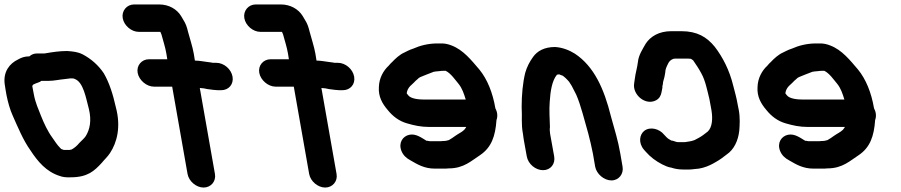

<svg xmlns="http://www.w3.org/2000/svg" viewBox="-37 -753 4044 862"><path d="M114 -374H113C112 -373 108 -369 108 -366L115 -329C122 -291 135 -264 147 -233C160 -200 178 -162 198 -135C210 -118 219 -103 233 -89L238 -84L249 -80H276L285 -82C299 -90 309 -99 319 -111C329 -122 340 -130 348 -142C366 -171 375 -211 362 -264C349 -311 338 -386 297 -399L296 -400C291 -401 287 -401 282 -401H278C272 -400 264 -399 254 -398C231 -396 205 -390 182 -390H149C139 -382 126 -381 114 -374ZM95 -500C105 -509 116 -513 130 -513H160C162 -513 165 -513 169 -514C198 -519 231 -524 264 -524C292 -522 312 -520 334 -509C372 -489 405 -460 429 -424C454 -381 470 -330 483 -272C507 -183 488 -113 457 -66C446 -49 432 -37 420 -22C386 15 356 43 280 43C261 44 244 42 231 37C171 18 133 -27 99 -79C67 -124 44 -180 20 -234C8 -260 -2 -296 -8 -327L-12 -350C-13 -358 -15 -367 -16 -376C-23 -431 6 -468 44 -486C58 -494 73 -500 95 -500Z M956 -348H949C942 -348 935 -348 928 -349C923 -349 917 -350 910 -351L894 -353C883 -356 874 -357 860 -358L928 28C934 61 910 89 877 89C844 89 811 61 805 28L736 -364H654C621 -364 587 -393 581 -426C575 -459 599 -487 632 -487H714L710 -512C705 -542 695 -571 688 -598L683 -610H586C553 -610 520 -638 514 -671C508 -704 532 -733 565 -733H678C721 -733 757 -712 776 -681C779 -676 782 -670 786 -664C797 -647 802 -632 807 -611C815 -580 827 -546 833 -512L838 -481C857 -481 875 -477 892 -475L907 -473C912 -472 916 -472 919 -471H934C968 -471 1001 -443 1007 -409C1013 -375 990 -348 956 -348Z M1502 -348H1495C1488 -348 1481 -348 1474 -349C1469 -349 1463 -350 1456 -351L1440 -353C1429 -356 1420 -357 1406 -358L1474 28C1480 61 1456 89 1423 89C1390 89 1357 61 1351 28L1282 -364H1200C1167 -364 1133 -393 1127 -426C1121 -459 1145 -487 1178 -487H1260L1256 -512C1251 -542 1241 -571 1234 -598L1229 -610H1132C1099 -610 1066 -638 1060 -671C1054 -704 1078 -733 1111 -733H1224C1267 -733 1303 -712 1322 -681C1325 -676 1328 -670 1332 -664C1343 -647 1348 -632 1353 -611C1361 -580 1373 -546 1379 -512L1384 -481C1403 -481 1421 -477 1438 -475L1453 -473C1458 -472 1462 -472 1465 -471H1480C1514 -471 1547 -443 1553 -409C1559 -375 1536 -348 1502 -348Z M2054 -306C2046 -332 2038 -356 2023 -375C2007 -394 1987 -424 1964 -435H1951C1947 -435 1943 -435 1939 -434L1918 -432C1915 -431 1913 -431 1911 -431C1901 -427 1891 -423 1880 -419L1865 -413C1856 -409 1844 -406 1838 -398C1832 -393 1825 -387 1821 -382L1804 -366C1797 -358 1791 -349 1789 -335V-334C1791 -332 1792 -330 1795 -326C1807 -309 1844 -306 1870 -306ZM2187 -267C2195 -252 2199 -233 2192 -214C2187 -141 2169 -91 2119 -57C2080 -32 2046 3 1978 3C1969 4 1962 4 1957 4H1915C1868 4 1837 -15 1806 -33C1787 -43 1773 -56 1765 -76C1751 -113 1772 -142 1801 -148C1831 -154 1856 -134 1878 -121H1882C1887 -120 1891 -119 1894 -119H1936C1939 -119 1945 -119 1952 -120C1957 -120 1961 -120 1966 -121L1978 -124C1989 -130 1997 -136 2007 -143C2024 -155 2034 -158 2047 -170L2054 -179C2055 -180 2056 -182 2056 -183H1891C1852 -183 1822 -190 1791 -199C1755 -209 1726 -231 1703 -260C1680 -287 1661 -319 1664 -362C1665 -402 1684 -436 1708 -458C1713 -464 1718 -470 1724 -475C1738 -490 1759 -509 1778 -517L1794 -525C1802 -529 1810 -532 1819 -535C1848 -548 1885 -558 1927 -558H1946C1960 -558 1975 -555 1990 -549C2043 -529 2079 -483 2115 -441C2151 -397 2175 -337 2187 -267Z M2635 -5 2625 -63C2620 -89 2611 -128 2604 -154C2588 -208 2571 -281 2550 -328L2530 -367C2524 -376 2521 -382 2518 -386C2513 -392 2492 -415 2484 -415C2480 -416 2477 -418 2474 -419C2472 -419 2469 -419 2466 -418C2465 -418 2464 -418 2463 -417C2441 -390 2434 -343 2431 -296C2428 -262 2431 -216 2432 -182C2429 -165 2435 -139 2438 -123L2451 -51C2457 -17 2435 11 2401 11C2367 11 2334 -17 2328 -51L2315 -123C2314 -131 2312 -140 2311 -151C2302 -199 2308 -227 2305 -273C2305 -327 2310 -381 2321 -426C2329 -454 2341 -476 2356 -497C2375 -524 2407 -542 2455 -542C2489 -540 2520 -527 2544 -512C2630 -455 2675 -355 2706 -230C2722 -172 2738 -122 2748 -63L2758 -5C2764 28 2741 57 2708 57C2675 57 2641 28 2635 -5Z M2999 -116H3000C3002 -115 3004 -115 3007 -115H3037C3040 -115 3042 -115 3045 -116L3058 -118L3068 -120L3081 -124C3096 -132 3105 -136 3119 -146L3140 -162C3160 -180 3164 -218 3157 -259L3148 -308C3138 -348 3130 -391 3112 -423C3101 -444 3088 -463 3075 -482C3071 -485 3068 -487 3065 -489H3063C3056 -490 3050 -490 3044 -490H2999C2995 -490 2991 -490 2988 -489C2987 -489 2985 -489 2984 -488C2965 -480 2962 -466 2954 -449L2951 -439C2950 -430 2949 -421 2947 -412C2945 -399 2939 -388 2939 -375C2938 -370 2936 -365 2937 -360L2933 -339C2930 -323 2923 -311 2909 -303C2861 -277 2802 -328 2810 -378L2813 -399C2816 -425 2824 -449 2827 -475C2830 -506 2849 -534 2862 -557C2883 -589 2921 -613 2977 -613H3022C3093 -613 3136 -587 3172 -543C3208 -496 3238 -438 3255 -368C3262 -341 3270 -313 3275 -283L3280 -258C3286 -225 3284 -191 3282 -166C3277 -121 3258 -81 3225 -59C3213 -49 3192 -34 3179 -27L3165 -19C3147 -9 3125 0 3101 4L3081 6C3073 7 3066 8 3059 8H3029C3011 8 2993 5 2978 0C2977 -1 2975 -1 2973 -1C2962 -3 2950 -8 2936 -15C2907 -30 2883 -48 2862 -72L2854 -81C2828 -112 2834 -149 2856 -166C2883 -186 2924 -174 2944 -149C2951 -142 2957 -134 2965 -129L2977 -122C2983 -122 2993 -118 2999 -116Z M3754 -306C3746 -332 3738 -356 3723 -375C3707 -394 3687 -424 3664 -435H3651C3647 -435 3643 -435 3639 -434L3618 -432C3615 -431 3613 -431 3611 -431C3601 -427 3591 -423 3580 -419L3565 -413C3556 -409 3544 -406 3538 -398C3532 -393 3525 -387 3521 -382L3504 -366C3497 -358 3491 -349 3489 -335V-334C3491 -332 3492 -330 3495 -326C3507 -309 3544 -306 3570 -306ZM3887 -267C3895 -252 3899 -233 3892 -214C3887 -141 3869 -91 3819 -57C3780 -32 3746 3 3678 3C3669 4 3662 4 3657 4H3615C3568 4 3537 -15 3506 -33C3487 -43 3473 -56 3465 -76C3451 -113 3472 -142 3501 -148C3531 -154 3556 -134 3578 -121H3582C3587 -120 3591 -119 3594 -119H3636C3639 -119 3645 -119 3652 -120C3657 -120 3661 -120 3666 -121L3678 -124C3689 -130 3697 -136 3707 -143C3724 -155 3734 -158 3747 -170L3754 -179C3755 -180 3756 -182 3756 -183H3591C3552 -183 3522 -190 3491 -199C3455 -209 3426 -231 3403 -260C3380 -287 3361 -319 3364 -362C3365 -402 3384 -436 3408 -458C3413 -464 3418 -470 3424 -475C3438 -490 3459 -509 3478 -517L3494 -525C3502 -529 3510 -532 3519 -535C3548 -548 3585 -558 3627 -558H3646C3660 -558 3675 -555 3690 -549C3743 -529 3779 -483 3815 -441C3851 -397 3875 -337 3887 -267Z"/></svg>

Font: Blanket
Style: ReversedObl
Weight: 700
Foundry: Cannot Into Space Fonts
Version: Version 0.9